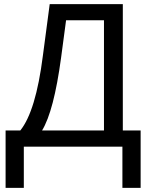

<svg xmlns="http://www.w3.org/2000/svg" viewBox="-20 -708 717 927"><path d="M573 -688V-78H659V199H571V0H95V199H7V-78H78Q153 -171 187 -439L220 -688ZM183 -78H482V-610H299L275 -430Q240 -171 183 -78Z"/></svg>

Font: Libra Sans
Style: Regular
Weight: 400
Foundry: Context Ltd
Version: Version 1.002